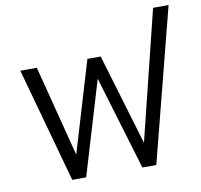

<svg xmlns="http://www.w3.org/2000/svg" viewBox="-79 -798 922 882"><g transform="rotate(-10 381.5 -357.0)"><path d="M188 0 40 -535.2H117.2L226.1 -110.8L353 -535.2H415L542 -110.8L690.9 -713.9H763.2L580.1 0H515.1L383.8 -437L252.9 0Z"/></g></svg>

Font: Prompt Light
Style: Regular
Weight: 300
Designer: Katatrad Team
Foundry: CadsonDemak
Version: Version 1.000;PS 001.000;hotconv 1.0.88;makeotf.lib2.5.64775